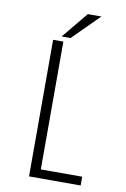

<svg xmlns="http://www.w3.org/2000/svg" viewBox="-94 -914 638 969"><g transform="rotate(10 225.0 -429.0)"><path d="M165 -724 275.5 -858H345L210.5 -724ZM178 -45H390V0H125.5V-700H178Z"/></g></svg>

Font: League Mono Condensed UltraLight
Style: Regular
Weight: 200
Width: 1
Designer: Tyler Finck
Foundry: The League of Moveable Type / Tyler Finck
Version: Version 2.210